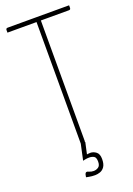

<svg xmlns="http://www.w3.org/2000/svg" viewBox="-165 -761 690 999"><g transform="rotate(-20 180.0 -261.5)"><path d="M166 0V-683Q166 -683 167.5 -688Q169 -693 176 -693H180Q188 -693 189 -688Q190 -683 190 -683V-9Q190 -5 189 -3Q188 -1 183 -0.5Q178 0 166 0ZM5 -676V-690Q5 -700 15 -700H355V-686Q355 -682 353 -679Q351 -676 345 -676ZM181 177Q162 177 147 174Q132 171 132 171Q132 171 132.5 166.5Q133 162 134.5 156.5Q136 151 139 148Q144 143 155.5 148.5Q167 154 181 154Q195 154 207 146Q219 138 219 116Q219 92 207.5 86Q196 80 182 80Q170 80 158.5 82.5Q147 85 147 85L166 -3H191L177 61Q177 61 182 60Q187 59 196 59Q213 59 228 70.5Q243 82 243 110Q243 138 233 152.5Q223 167 208.5 172Q194 177 181 177Z"/></g></svg>

Font: Yanone Kaffeesatz ExtraLight
Style: Regular
Weight: 200
Designer: Yanone (Cyrillic: Daniel Pouzeot, Huerta Tipografica, and Cyreal)
Foundry: Yanone
Version: Version 2.003